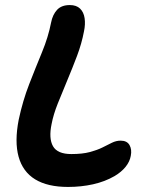

<svg xmlns="http://www.w3.org/2000/svg" viewBox="-20 -730 584 759"><path d="M249 9Q168 9 119 -21Q70 -51 53.5 -110.5Q37 -170 54 -257Q70 -332 95.5 -397.5Q121 -463 146 -523.5Q171 -584 182 -641Q188 -672 205.5 -691Q223 -710 256 -710Q282 -710 296.5 -696Q311 -682 314.5 -658Q318 -634 312 -606Q303 -558 284.5 -509Q266 -460 246 -412.5Q226 -365 208.5 -321Q191 -277 184 -240Q172 -183 189.5 -152Q207 -121 262 -121Q306 -121 335.5 -129Q365 -137 385 -147Q405 -157 422 -165.5Q439 -174 457 -174Q482 -174 492 -156.5Q502 -139 497 -114Q493 -91 476.5 -70.5Q460 -50 433 -34Q395 -12 348 -1.5Q301 9 249 9Z"/></svg>

Font: Shantell Sans Light SemiBold
Style: Italic
Weight: 600
Italic angle: -11°
Version: Version 1.011;[c5ecc13dd]